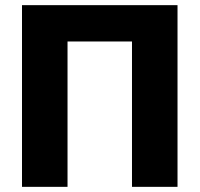

<svg xmlns="http://www.w3.org/2000/svg" viewBox="-20 -722 770 741"><path d="M240.6 -561.9H489.4V-0.9H665.1V-702.1H489.4H240.6H64.9V-0.9H240.6Z"/></svg>

Font: Hussar
Style: BdWide
Weight: 700
Foundry: Cannot Into Space Fonts
Version: Version 2.00